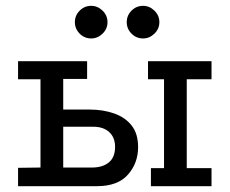

<svg xmlns="http://www.w3.org/2000/svg" viewBox="-20 -639 788 659"><path d="M42 0V-63L119 -64V-367H42V-429H279V-368H197V-263H287Q334 -263 372 -249.5Q410 -236 432 -208Q454 -180 454 -134Q454 -79 419 -39.5Q384 0 313 0ZM197 -64H296Q332 -64 353.5 -81.5Q375 -99 375 -135Q375 -167 355 -185.5Q335 -204 300 -204H197ZM498 0V-62H543V-367H488V-429H706V-367H621V-62H706V0ZM471 -619Q493 -619 510 -602.5Q527 -586 527 -563Q527 -540 510 -523.5Q493 -507 471 -507Q448 -507 431.5 -523.5Q415 -540 415 -563Q415 -586 431.5 -602.5Q448 -619 471 -619ZM293 -619Q315 -619 332 -602.5Q349 -586 349 -563Q349 -540 332 -523.5Q315 -507 293 -507Q270 -507 253.5 -523.5Q237 -540 237 -563Q237 -586 253.5 -602.5Q270 -619 293 -619Z"/></svg>

Font: Podkova VF Beta
Style: Regular
Weight: 400
Designer: Ilya Yudin
Foundry: Cyreal (www.cyreal.org)
Version: Version 2.100